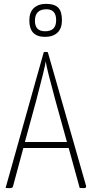

<svg xmlns="http://www.w3.org/2000/svg" viewBox="-20 -974 476 995"><path d="M213 -783Q132 -783 132 -868Q132 -911 155.5 -932.5Q179 -954 220 -954Q262 -954 281.5 -934.5Q301 -915 301 -869Q301 -827 278 -805Q255 -783 213 -783ZM221 -926Q161 -926 161 -866Q161 -812 214 -812Q271 -812 271 -869Q271 -926 221 -926ZM426 -11Q429 1 414 1Q400 1 393 0L336 -207H101L47 -7Q45 1 29 1Q18 1 9 0L206 -701Q206 -705 215 -705Q224 -705 228 -703ZM109 -238H327L266 -458Q221 -623 217 -656Q214 -629 169 -458Z"/></svg>

Font: Yanone Kaffeesatz Thin
Style: Regular
Weight: 250
Designer: Yanone (Cyrillic: Daniel Pouzeot)
Foundry: Yanone
Version: Version 1.003;PS 001.003;hotconv 1.0.88;makeotf.lib2.5.64775